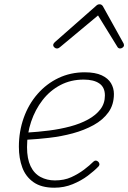

<svg xmlns="http://www.w3.org/2000/svg" viewBox="-20 -856 598 895"><path d="M233 19Q173 19 136.5 -6.5Q100 -32 84 -75Q68 -118 68 -172Q68 -243 90.5 -306.5Q113 -370 155 -418Q197 -466 253 -492.5Q309 -519 375 -519Q424 -519 454 -505Q484 -491 497.5 -468Q511 -445 511 -418Q511 -368 485.5 -332.5Q460 -297 416.5 -273Q373 -249 319.5 -234.5Q266 -220 208.5 -213.5Q151 -207 96 -204L106 -238Q157 -241 208.5 -247.5Q260 -254 307 -266.5Q354 -279 390.5 -299Q427 -319 448 -346.5Q469 -374 469 -411Q469 -449 443 -467Q417 -485 370 -485Q310 -485 261.5 -459.5Q213 -434 178.5 -389.5Q144 -345 125 -288.5Q106 -232 106 -170Q106 -116 122.5 -81.5Q139 -47 169 -31Q199 -15 236 -15Q279 -15 312 -30Q345 -45 371.5 -65Q398 -85 416 -103Q422 -108 427 -107.5Q432 -107 437 -103Q441 -100 443 -93.5Q445 -87 439 -80Q420 -60 389.5 -37Q359 -14 319 2.5Q279 19 233 19ZM245 -630Q239 -630 233.5 -635Q228 -640 228 -645Q228 -649 229.5 -652Q231 -655 235 -659L427 -828Q432 -833 436 -834.5Q440 -836 444 -836Q448 -836 451.5 -834.5Q455 -833 459 -828L553 -659Q555 -656 556.5 -652.5Q558 -649 558 -646Q558 -639 552 -634.5Q546 -630 540 -630Q536 -630 532.5 -632Q529 -634 527 -638L437 -784L263 -639Q256 -633 252.5 -631.5Q249 -630 245 -630Z"/></svg>

Font: Playwrite BE VLG Thin
Style: Regular
Weight: 250
Designer: Veronika Burian, José Scaglione
Foundry: TypeTogether
Version: Version 1.002